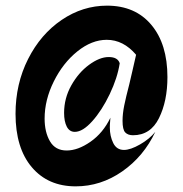

<svg xmlns="http://www.w3.org/2000/svg" viewBox="-20 -573 647 680"><path d="M35 -170Q35 -276 79.5 -364Q124 -452 198.5 -502.5Q273 -553 359 -553Q459 -553 516 -485Q573 -417 573 -300Q573 -215 543 -154.5Q513 -94 451 -94Q433 -94 423.5 -104Q414 -114 414 -145Q414 -170 420 -199.5Q426 -229 438 -275Q441 -289 448.5 -320Q456 -351 462 -379Q417 -432 358 -432Q305 -432 254 -391Q203 -350 170.5 -284.5Q138 -219 138 -153Q138 -105 157 -72.5Q176 -40 216 -40Q256 -40 300.5 -71Q345 -102 371 -156Q371 -151 370 -142.5Q369 -134 369 -121Q369 -91 381 -66.5Q393 -42 419 -42Q442 -42 476 -61.5Q510 -81 530 -106Q489 -19 413 34Q337 87 248 87Q150 87 92.5 19Q35 -49 35 -170ZM207 -173Q207 -225 232.5 -270.5Q258 -316 295.5 -343.5Q333 -371 365 -371Q397 -371 404 -349Q396 -297 368.5 -239.5Q341 -182 307 -144Q273 -106 245 -106Q226 -106 216.5 -124.5Q207 -143 207 -173Z"/></svg>

Font: Cabin Condensed SemiBold
Style: Regular
Weight: 600
Width: 3
Designer: Pablo Impallari
Foundry: Pablo Impallari. http://www.impallari.com Igino Marini. http://www.ikern.com
Version: Version 2.001